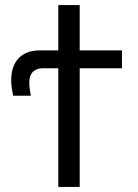

<svg xmlns="http://www.w3.org/2000/svg" viewBox="-20 -734 540 754"><path d="M209 -466H148Q124 -466 109.5 -452Q95 -438 95 -410Q95 -391 101 -358H32Q24 -393 24 -419Q24 -475 53.5 -505.5Q83 -536 135 -536H209V-714H293V-536H459V-466H293V0H209Z"/></svg>

Font: Noto Sans Mono UI Cond
Style: Regular
Weight: 400
Width: 3
Monospace: yes
Designer: Monotype Design team
Foundry: Monotype Imaging Inc.
Version: Version 1.000